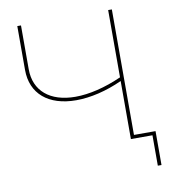

<svg xmlns="http://www.w3.org/2000/svg" viewBox="-93 -781 922 1026"><g transform="rotate(-10 368.5 -267.5)"><path d="M700 -19H583V-700H563V-335C473 -295 386 -274 311 -274C173 -274 90 -345 90 -462V-700H70V-462C70 -333 161 -255 312 -255C390 -255 478 -276 563 -315V0H680V165H700Z"/></g></svg>

Font: Montserrat-Alt1 Thin
Style: Regular
Weight: 100
Designer: Differentunic
Foundry: Differentunic
Version: Version 7.222